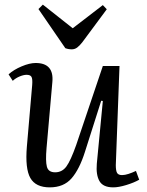

<svg xmlns="http://www.w3.org/2000/svg" viewBox="-20 -795 633 829"><path d="M17 -474Q39 -494 73.5 -508.5Q108 -523 134 -523Q214 -523 206 -440L181 -156Q176 -99 182.5 -75Q189 -51 218 -51Q248 -51 266.5 -76Q285 -101 309 -169L424 -510H496L480 -82Q480 -58 485.5 -48.5Q491 -39 507 -39Q519 -39 534.5 -44Q550 -49 567 -57L581 -19Q558 -6 525 4Q492 14 469 14Q425 14 409.5 -13Q394 -40 398 -88L424 -359L417 -360L347 -140Q323 -64 289 -25Q255 14 195 14Q134 14 111 -26.5Q88 -67 96 -162L119 -428Q121 -454 116 -463Q111 -472 95 -472Q82 -472 65 -465Q48 -458 35 -446ZM146 -756 165 -775 294 -673 424 -773 441 -755 335 -612Q324 -598 313.5 -590Q303 -582 290 -582Q275 -582 262 -587Z"/></svg>

Font: Literata 36pt
Style: Italic
Weight: 400
Italic angle: -2°
Designer: Latin by Veronika Burian and Jose Scaglione. Greek by Irene Vlachou. Cyrillic by Vera Evstafieva
Foundry: TypeTogether
Version: Version 3.002